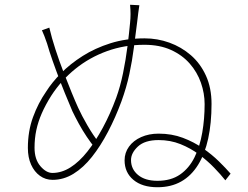

<svg xmlns="http://www.w3.org/2000/svg" viewBox="-20 -788 1040 806"><path d="M565 -766Q563 -755 560.5 -734.5Q558 -714 556 -697Q549 -643 542 -588Q535 -533 523 -477Q511 -421 490 -363Q465 -295 433.5 -235Q402 -175 366 -129.5Q330 -84 288.5 -58.5Q247 -33 201 -33Q171 -33 147.5 -50Q124 -67 110.5 -97Q97 -127 97 -167Q97 -237 118.5 -296Q140 -355 174 -404Q198 -442 236.5 -481Q275 -520 327 -553Q379 -586 444 -606.5Q509 -627 587 -627Q641 -627 691 -609Q741 -591 781 -556.5Q821 -522 844.5 -470.5Q868 -419 868 -352Q868 -271 854 -206.5Q840 -142 811.5 -96Q783 -50 740.5 -26Q698 -2 641 -2Q577 -2 540 -33Q503 -64 503 -115Q503 -147 521.5 -172.5Q540 -198 572.5 -212.5Q605 -227 646 -227Q701 -227 747.5 -209.5Q794 -192 832 -165.5Q870 -139 899 -110.5Q928 -82 948 -59L926 -31Q907 -55 879 -84Q851 -113 815.5 -139.5Q780 -166 737.5 -183Q695 -200 646 -200Q588 -200 559 -173Q530 -146 530 -116Q530 -78 559.5 -53.5Q589 -29 641 -29Q698 -29 736 -55.5Q774 -82 796.5 -127.5Q819 -173 829 -231Q839 -289 839 -351Q839 -396 823.5 -440.5Q808 -485 776.5 -521Q745 -557 697.5 -578.5Q650 -600 586 -600Q503 -600 429.5 -573.5Q356 -547 296.5 -499Q237 -451 195 -386Q171 -348 155.5 -312.5Q140 -277 132.5 -242Q125 -207 125 -168Q125 -119 149.5 -90.5Q174 -62 200 -62Q239 -62 276 -85.5Q313 -109 347 -152Q381 -195 412 -252.5Q443 -310 468 -378Q485 -425 496.5 -481Q508 -537 515 -592.5Q522 -648 526 -692Q528 -711 528 -729Q528 -747 526 -768ZM187 -672Q197 -629 213 -580Q229 -531 247 -484.5Q265 -438 281 -399Q297 -360 308 -336Q323 -303 347 -261.5Q371 -220 395 -190L379 -167Q363 -186 344.5 -213.5Q326 -241 310.5 -269.5Q295 -298 284 -321Q271 -351 252.5 -396.5Q234 -442 216.5 -489.5Q199 -537 188 -571Q183 -589 177.5 -605.5Q172 -622 166.5 -636Q161 -650 156 -661Z"/></svg>

Font: Noto Sans JP
Style: Regular
Weight: 100
Designer: Ryoko NISHIZUKA 西塚涼子 (kana, bopomofo & ideographs); Paul D. Hunt (Latin, Greek & Cyrillic); Sandoll Communications 산돌커뮤니
Foundry: Adobe
Version: Version 2.004;hotconv 1.0.118;makeotfexe 2.5.65603